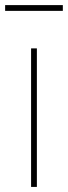

<svg xmlns="http://www.w3.org/2000/svg" viewBox="-23 -736 267 756"><path d="M99.4 0V-545.5H122.2V0ZM224.4 -715.9V-693.2H-2.8V-715.9Z"/></svg>

Font: Inter UI Thin
Style: Regular
Weight: 100
Designer: Rasmus Andersson
Foundry: rsms
Version: 3.2;8d6f07862